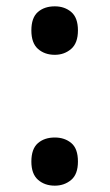

<svg xmlns="http://www.w3.org/2000/svg" viewBox="-20 -573 346 606"><path d="M153 -400Q121 -400 100 -418.5Q79 -437 79 -477Q79 -517 99.5 -535Q120 -553 153 -553Q184 -553 205 -535Q226 -517 226 -477Q226 -437 204.5 -418.5Q183 -400 153 -400ZM153 13Q121 13 100 -5.5Q79 -24 79 -63Q79 -103 99.5 -121Q120 -139 153 -139Q184 -139 205 -121.5Q226 -104 226 -63Q226 -23 204.5 -5Q183 13 153 13Z"/></svg>

Font: Noto Sans Gurmukhi UI SemiCondensed SemiBold
Style: Regular
Weight: 600
Width: 4
Designer: Jelle Bosma - Monotype Design Team
Foundry: Monotype Imaging Inc.
Version: Version 2.004; ttfautohint (v1.8.4.7-5d5b)